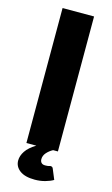

<svg xmlns="http://www.w3.org/2000/svg" viewBox="-136 -777 583 1001"><g transform="rotate(15 155.5 -277.0)"><path d="M260.5 148.5Q243 159 217 166.2Q191 173.5 161.5 173.5Q108 173.5 80.2 152.5Q52.5 131.5 52.5 99Q52.5 73.5 69.5 48Q86.5 22.5 124 0H70.5V-728.5H240.5V0H214.5Q195 10.5 181.2 26.2Q167.5 42 167.5 61Q167.5 73 174.2 80.2Q181 87.5 194.5 87.5Q202 87.5 206.5 87Q211 86.5 214 85.8Q217 85 219 84.2Q221 83.5 223.5 83.5Q234 83.5 237.5 93Z"/></g></svg>

Font: Lato ExtraBold
Style: Regular
Weight: 800
Designer: Lukasz Dziedzic with Adam Twardoch and Botio Nikoltchev
Foundry: tyPoland Lukasz Dziedzic
Version: Version 2.015; 2015-08-06; http://www.latofonts.com/